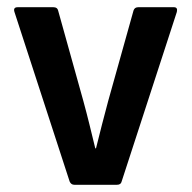

<svg xmlns="http://www.w3.org/2000/svg" viewBox="-20 -512 531 532"><path d="M186 0Q177 0 173 -9L20 -479Q16 -492 29 -492H128Q139 -492 141 -483L211 -232Q220 -199 228 -166.5Q236 -134 244 -101H246Q254 -134 262.5 -166.5Q271 -199 280 -233L350 -483Q353 -492 363 -492H462Q473 -492 470 -479L317 -9Q315 0 304 0Z"/></svg>

Font: Sofia Sans Semi Condensed
Style: Bold
Weight: 700
Designer: Botio Nikoltchev, Ani Petrova
Foundry: lettersoup
Version: Version 4.100; ttfautohint (v1.8.4.7-5d5b)